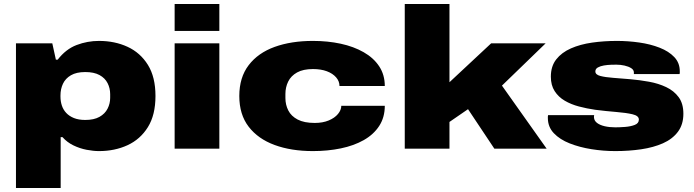

<svg xmlns="http://www.w3.org/2000/svg" viewBox="-20 -745 3478 962"><path d="M60 197V-528H242L260 -446H269Q310 -499 364 -519.5Q418 -540 476 -540Q555 -540 619 -510.5Q683 -481 721 -420Q759 -359 759 -264Q759 -169 721 -108Q683 -47 619 -17.5Q555 12 476 12Q448 12 414 5.5Q380 -1 348 -16.5Q316 -32 293 -58H284V197ZM407 -144Q451 -144 478.5 -159.5Q506 -175 519 -200.5Q532 -226 532 -255V-273Q532 -303 519 -328.5Q506 -354 478.5 -369Q451 -384 407 -384Q363 -384 335.5 -368Q308 -352 295.5 -325.5Q283 -299 283 -267V-261Q283 -237 290 -216Q297 -195 312 -179Q327 -163 350.5 -153.5Q374 -144 407 -144Z M855 -590V-725H1079V-590ZM855 0V-528H1079V0Z M1548 12Q1439 12 1356 -18.5Q1273 -49 1226 -110Q1179 -171 1179 -264Q1179 -357 1226 -418.5Q1273 -480 1356 -510Q1439 -540 1548 -540Q1622 -540 1687 -526Q1752 -512 1802 -483.5Q1852 -455 1880 -412.5Q1908 -370 1908 -314H1681Q1681 -338 1664 -357.5Q1647 -377 1617.5 -388Q1588 -399 1548 -399Q1499 -399 1468.5 -382Q1438 -365 1424 -336.5Q1410 -308 1410 -274V-254Q1410 -220 1424.5 -191.5Q1439 -163 1471.5 -146Q1504 -129 1557 -129Q1597 -129 1627 -141.5Q1657 -154 1673.5 -174Q1690 -194 1690 -215H1908Q1908 -157 1880 -114Q1852 -71 1802.5 -43Q1753 -15 1687.5 -1.5Q1622 12 1548 12Z M2008 0V-725H2232V-333L2441 -528H2714L2495 -316L2719 0H2457L2325 -198L2232 -134V0Z M3063 12Q3003 12 2943.5 2.5Q2884 -7 2834.5 -26.5Q2785 -46 2755 -77.5Q2725 -109 2725 -154Q2725 -157 2725 -160.5Q2725 -164 2726 -168H2957Q2956 -164 2956 -161.5Q2956 -159 2956 -157Q2957 -140 2971.5 -129Q2986 -118 3010 -112.5Q3034 -107 3063 -107Q3083 -107 3111 -109Q3139 -111 3160 -119Q3181 -127 3181 -146Q3181 -165 3149 -172.5Q3117 -180 3067 -184Q3017 -188 2962 -195Q2920 -201 2880.5 -211.5Q2841 -222 2809.5 -240.5Q2778 -259 2759 -288.5Q2740 -318 2740 -361Q2740 -413 2767 -447.5Q2794 -482 2840.5 -502.5Q2887 -523 2946.5 -531.5Q3006 -540 3071 -540Q3127 -540 3183 -532Q3239 -524 3285 -506Q3331 -488 3358.5 -459Q3386 -430 3386 -388Q3386 -385 3386 -380.5Q3386 -376 3385 -374H3156V-382Q3156 -395 3142.5 -403.5Q3129 -412 3109 -416.5Q3089 -421 3068 -421Q3059 -421 3041.5 -420.5Q3024 -420 3006 -417Q2988 -414 2975.5 -407Q2963 -400 2963 -387Q2963 -371 2987.5 -364.5Q3012 -358 3052 -355Q3092 -352 3139 -348Q3185 -344 3232 -335.5Q3279 -327 3318 -308.5Q3357 -290 3380.5 -258Q3404 -226 3404 -175Q3404 -121 3376.5 -84.5Q3349 -48 3301.5 -27Q3254 -6 3192.5 3Q3131 12 3063 12Z"/></svg>

Font: Archivo Expanded Black
Style: Regular
Weight: 900
Width: 7
Designer: Hector Gatti
Foundry: Omnibus-Type
Version: Version 2.001